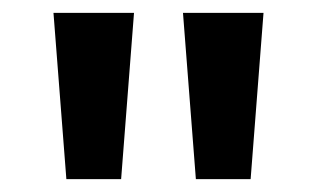

<svg xmlns="http://www.w3.org/2000/svg" viewBox="-20 -734 492 298"><path d="M188 -714H63L83 -456H168ZM389 -714H264L284 -456H369Z"/></svg>

Font: Noto Sans Myanmar UI SemiBold
Style: Regular
Weight: 600
Designer: Monotype Design Team
Foundry: Monotype Imaging Inc.
Version: Version 2.103